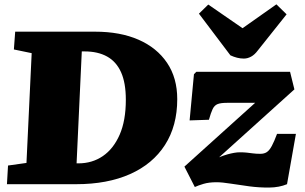

<svg xmlns="http://www.w3.org/2000/svg" viewBox="-20 -849 1404 885"><path d="M12 0 17 -86 102 -98 126 -604 44 -621 50 -703H418Q534 -703 618.5 -666Q703 -629 750 -559.5Q797 -490 797 -392Q797 -269 740.5 -181Q684 -93 579.5 -46.5Q475 0 331 0ZM333 -96H341Q405 -96 454 -129.5Q503 -163 531.5 -228Q560 -293 560 -389Q560 -467 538 -516Q516 -565 473.5 -588.5Q431 -612 370 -612H357ZM885 -518H1317L1337 -437L990 -124Q1012 -133 1028.5 -137.5Q1045 -142 1059 -144.5Q1073 -147 1086 -147Q1104 -147 1117.5 -145.5Q1131 -144 1146 -142Q1161 -140 1180 -140Q1198 -140 1210 -148Q1222 -156 1233 -176.5Q1244 -197 1257 -232H1344L1303 0Q1267 15 1221.5 15.5Q1176 16 1130 10Q1084 4 1044 -2.5Q1004 -9 978 -9Q943 -9 918 -1.5Q893 6 878 13L830 -81L1156 -375H1026Q997 -375 982.5 -369Q968 -363 960 -346Q952 -329 943 -297L854 -294L874 -507ZM897 -786 940 -828 1098 -719 1254 -829 1301 -783 1168 -616Q1154 -597 1137.5 -588Q1121 -579 1104 -579Q1088 -579 1072.5 -583Q1057 -587 1042 -594Z"/></svg>

Font: Literata 18pt Black
Style: Italic
Weight: 900
Italic angle: -2°
Designer: Latin by Veronika Burian and Jose Scaglione. Greek by Irene Vlachou. Cyrillic by Vera Evstafieva
Foundry: TypeTogether
Version: Version 3.103;gftools[0.9.29]